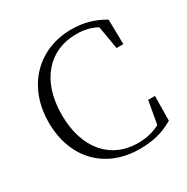

<svg xmlns="http://www.w3.org/2000/svg" viewBox="-170 -891 1029 1054"><g transform="rotate(-30 344.0 -363.5)"><path d="M419 15C499 15 565 1 634 -40L636 -196H593L567 -51C522 -27 476 -18 425 -18C261 -18 141 -142 141 -362C141 -580 261 -706 430 -706C479 -706 519 -697 560 -675L585 -529H628L625 -686C560 -724 499 -742 419 -742C212 -742 58 -591 58 -361C58 -131 205 15 419 15Z"/></g></svg>

Font: Noto Serif CJK TC Light
Style: Regular
Weight: 300
Designer: Ryoko NISHIZUKA 西塚涼子 (kana & ideographs); Frank Grießhammer (Latin, Greek & Cyrillic); Wenlong ZHANG 张文龙 (bopomofo); San
Foundry: Adobe
Version: Version 2.001;hotconv 1.1.0;makeotfexe 2.6.0